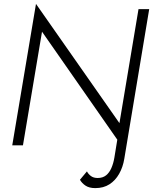

<svg xmlns="http://www.w3.org/2000/svg" viewBox="-20 -747 795 987"><path d="M470 220Q512 220 542.5 200.5Q573 181 592.5 146.5Q612 112 619 69L747 -700H692L594 -114L165 -727L43 0H98L196 -584L583 -29L568 63Q563 93 552.5 117Q542 141 525 154.5Q508 168 482 168Q461 168 447.5 158Q434 148 427 134L391 177Q401 195 420 207.5Q439 220 470 220Z"/></svg>

Font: Jost Light
Style: Italic
Weight: 300
Italic angle: -5°
Version: Version 3.710